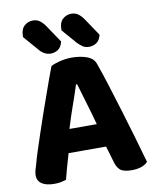

<svg xmlns="http://www.w3.org/2000/svg" viewBox="-92 -909 804 989"><g transform="rotate(-10 310.0 -414.0)"><path d="M407 -133H211Q200 -97 190.5 -62Q181 -27 174 0Q161 4 147 7Q133 10 113 10Q69 10 46.5 -5.5Q24 -21 24 -50Q24 -64 28 -77Q32 -90 37 -107Q44 -134 57 -174Q70 -214 85.5 -260.5Q101 -307 118 -356Q135 -405 151 -449.5Q167 -494 180 -531Q193 -568 202 -590Q217 -599 248.5 -607Q280 -615 311 -615Q356 -615 390.5 -602.5Q425 -590 435 -561Q454 -508 476 -438Q498 -368 520.5 -294Q543 -220 564 -148Q585 -76 601 -19Q590 -6 568.5 2Q547 10 517 10Q474 10 456.5 -5Q439 -20 431 -52ZM310 -475Q296 -430 275.5 -372.5Q255 -315 237 -255H380Q363 -318 345.5 -375.5Q328 -433 316 -475ZM84 -762V-769Q84 -803 103 -820.5Q122 -838 148 -838Q169 -838 184 -827Q199 -816 212 -797L273 -706Q266 -677 248.5 -665.5Q231 -654 210 -654Q192 -654 176.5 -663Q161 -672 150 -686ZM285 -762V-769Q285 -803 304 -820.5Q323 -838 349 -838Q370 -838 385 -827Q400 -816 413 -797L474 -706Q467 -677 449.5 -665.5Q432 -654 411 -654Q391 -654 377 -663.5Q363 -673 351 -686Z"/></g></svg>

Font: Baloo Chettan 2
Style: Bold
Weight: 700
Designer: Maithili Shingre, Unnati Kotecha and Ek Type
Foundry: Ek Type
Version: Version 1.640;hotconv 1.0.111;makeotfexe 2.5.65597; ttfautoh